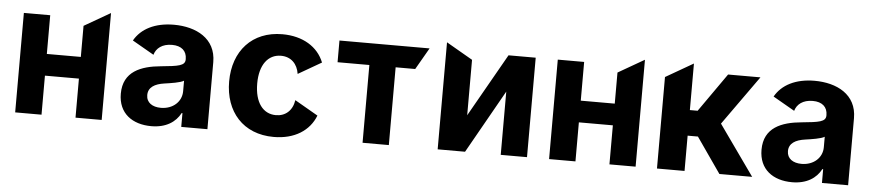

<svg xmlns="http://www.w3.org/2000/svg" viewBox="-39 -814 4764 1049"><g transform="rotate(5 2343.0 -289.0)"><path d="M60.4 0H204.9V-214.1H391.3V0H534.8V-586.3L391.3 -503.6V-333.1H204.9V-545.5H60.4Z M626.4 -152.3C626.4 -44.4 703.5 10.3 807.5 10.3C888.1 10.3 940.3 -24.9 967 -75.6H971.2V0H1114.7V-367.9C1114.7 -497.9 1004.6 -552.6 883.2 -552.6C779.5 -552.6 704.2 -513.5 666.9 -447.4L785.5 -379.3C795.8 -415.5 828.1 -442.1 882.5 -442.1C933.9 -442.1 963.4 -416.2 963.4 -371.4V-369.3C963.4 -334.2 926.1 -329.5 831.3 -320.3C723.4 -310.4 626.4 -274.1 626.4 -152.3ZM859.4 -228.3C892.4 -233 946.4 -240.8 964.5 -252.8V-195C964.5 -137.8 917.3 -94.1 850.9 -94.1C804.3 -94.1 771 -115.8 771 -157.3C771 -199.9 806.1 -220.9 859.4 -228.3Z M1478.7 10.7C1593.4 10.7 1674.4 -42.3 1707 -126.4L1579.5 -199.9C1570.7 -141.7 1532.3 -109 1480.5 -109C1409.8 -109 1364 -168.3 1364 -272.7C1364 -375.7 1410.2 -434.7 1480.5 -434.7C1535.9 -434.7 1571.4 -398.1 1579.5 -343.8L1706.7 -417.3C1673.7 -501.1 1590.6 -552.6 1478 -552.6C1312.5 -552.6 1210.2 -437.9 1210.2 -270.6C1210.2 -104.8 1310.7 10.7 1478.7 10.7Z M1791.2 -545.5V-426.5H1965.6V0H2109.7V-426.5H2217L2285.5 -545.5Z M2527.7 0 2723.4 -346.9V0H2867.5V-545.5H2718.4L2522 -199.6V-503.6L2377.5 -587V0Z M2988.6 0H3133.2V-214.1H3319.6V0H3463.1V-586.3L3319.6 -503.6V-333.1H3133.2V-545.5H2988.6Z M3580.3 -501.8V0H3731.5V-193.5H3788L3922.6 0H4102.3L3907.3 -274.9L4100.1 -545.5H3922.6L3774.1 -333.8H3731.5V-589.1Z M4140.3 -152.3C4140.3 -44.4 4217.3 10.3 4321.4 10.3C4402 10.3 4454.2 -24.9 4480.8 -75.6H4485.1V0H4628.6V-367.9C4628.6 -497.9 4518.5 -552.6 4397 -552.6C4293.3 -552.6 4218 -513.5 4180.8 -447.4L4299.4 -379.3C4309.7 -415.5 4342 -442.1 4396.3 -442.1C4447.8 -442.1 4477.3 -416.2 4477.3 -371.4V-369.3C4477.3 -334.2 4440 -329.5 4345.2 -320.3C4237.2 -310.4 4140.3 -274.1 4140.3 -152.3ZM4373.2 -228.3C4406.2 -233 4460.2 -240.8 4478.3 -252.8V-195C4478.3 -137.8 4431.1 -94.1 4364.7 -94.1C4318.2 -94.1 4284.8 -115.8 4284.8 -157.3C4284.8 -199.9 4320 -220.9 4373.2 -228.3Z"/></g></svg>

Font: Inter-Hewn
Style: Bold
Weight: 700
Designer: Rasmus Andersson
Foundry: rsms
Version: Version 3.012;git-f93a4a705